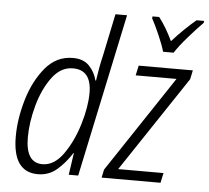

<svg xmlns="http://www.w3.org/2000/svg" viewBox="-54 -823 968 890"><g transform="rotate(5 430.0 -377.5)"><path d="M171 -38Q93 -38 93 -156Q93 -226 114.5 -304.5Q136 -383 176.5 -438Q217 -493 274 -493Q360 -493 360 -386Q360 -322 335.5 -240.5Q311 -159 268.5 -98.5Q226 -38 171 -38ZM154 10Q205 10 243 -23Q281 -56 310 -102H312L297 0H341L502 -760H448L407 -564Q400 -535 394.5 -505Q389 -475 385 -446H382Q373 -484 346 -512.5Q319 -541 270 -541Q193 -541 141.5 -479Q90 -417 63.5 -327.5Q37 -238 37 -155Q37 10 154 10ZM450 0 458 -38 756 -486H566L576 -532H828L819 -490L523 -46H734L724 0ZM683 -606H732Q753 -639 792.5 -684Q832 -729 859 -756L860 -765H825Q769 -718 715 -658Q685 -721 651 -765H620L619 -756Q634 -729 654 -683.5Q674 -638 683 -606Z"/></g></svg>

Font: Noto Sans Display SemiCondensed Light
Style: Italic
Weight: 300
Width: 4
Italic angle: -12°
Designer: Monotype Design Team
Foundry: Monotype Imaging Inc.
Version: Version 1.900